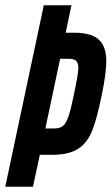

<svg xmlns="http://www.w3.org/2000/svg" viewBox="-30 -708 423 728"><path d="M136 -688H241L219 -584H250Q317 -584 345 -557.5Q373 -531 373 -477Q373 -431 357 -354Q339 -263 320.5 -215Q302 -167 266.5 -144Q231 -121 168 -121H121L95 0H-10ZM251 -353Q267 -430 267 -449Q267 -469 259 -477Q251 -485 231 -485H198L142 -221H176Q198 -221 209.5 -231Q221 -241 230 -267.5Q239 -294 251 -353Z"/></svg>

Font: Saira Ultra Condensed
Style: Bold Italic
Weight: 700
Width: 1
Italic angle: -12°
Designer: Hector Gatti with collaboration of the Omnibus-Type team
Foundry: Omnibus-Type
Version: Version 1.001; ttfautohint (v1.8)